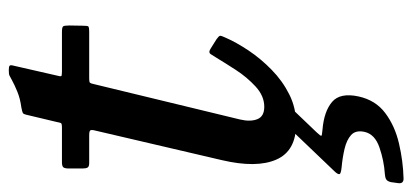

<svg xmlns="http://www.w3.org/2000/svg" viewBox="-284 -410 939 437"><g transform="rotate(-90 185.5 -191.5)"><path d="M34.5 -520H113.5Q123 -520 124 -522.5Q125 -525 126.5 -532.5L142 -597.5Q144 -607.5 146.8 -609Q149.5 -610.5 160 -612.5Q179.5 -615 195.2 -621.5Q211 -628 221 -633.5Q229 -638 232.2 -639.5Q235.5 -641 244.5 -641Q252.5 -641 254.5 -639Q256.5 -637 254.5 -630L232 -531.5Q230 -524 230.5 -522Q231 -520 240.5 -520H331Q341.5 -520 343.8 -517.5Q346 -515 346 -503.5L345.5 -474Q345.5 -462.5 344 -460.2Q342.5 -458 331 -458H224.5Q217 -458 215.5 -456Q214 -454 212.5 -447L132 -114.5Q126.5 -91 132.8 -75.2Q139 -59.5 161 -59.5Q185.5 -59.5 207 -79.2Q228.5 -99 245 -124.5Q261.5 -150 272 -167.5Q276.5 -174.5 280.5 -181Q284.5 -187.5 293.5 -181.5L315 -168Q322 -163 322.5 -160.2Q323 -157.5 318 -147Q307.5 -123 289 -95.2Q270.5 -67.5 245.2 -42.8Q220 -18 189 -2.5Q158 13 122 13Q60.5 13 40.8 -32Q21 -77 39.5 -156L107 -445Q109 -453 107.2 -455.5Q105.5 -458 95.5 -458H33Q25 -458 22.8 -461.5Q20.5 -465 20.5 -473V-504Q20.5 -513.5 23.2 -516.8Q26 -520 34.5 -520ZM-12.5 243 -10.5 228.5Q-8.5 220.5 -4.2 218Q0 215.5 7.5 215Q38.5 213 68.8 202.5Q99 192 104 168Q108 148.5 96.8 138.2Q85.5 128 65.2 123.2Q45 118.5 23 116.5Q9 115 7.8 112Q6.5 109 12.5 102L111 -1Q115.5 -6 127 -6H144.5Q165 -6 156 4L102.5 60Q94 69 95 70.5Q96 72 109 73Q150.5 76.5 172 94.8Q193.5 113 184.5 155Q176 194 146.5 216Q117 238 77 247.2Q37 256.5 -2 257.5Q-15.5 258 -12.5 243Z"/></g></svg>

Font: Besley* Medium
Style: Italic
Weight: 500
Italic angle: -13°
Designer: Owen Earl
Foundry: indestructible type*
Version: Version 3.000; ttfautohint (v1.8.3)